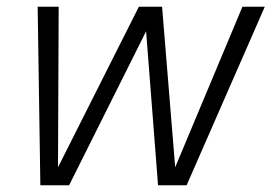

<svg xmlns="http://www.w3.org/2000/svg" viewBox="-20 -551 808 571"><path d="M100 0 92 -531H154.5L152.5 -53.5L393 -531H462L501 -53.5L701 -531H767.5L535 0H450L414.5 -458L185.5 0Z"/></svg>

Font: Epilogue Light
Style: Italic
Weight: 300
Italic angle: -12°
Designer: Tyler Finck
Foundry: Etcetera Type Co
Version: Version 2.111; ttfautohint (v1.8.3)